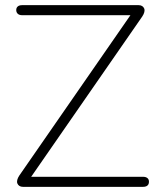

<svg xmlns="http://www.w3.org/2000/svg" viewBox="-20 -725 615 745"><path d="M69 0Q61 0 55.5 -3.5Q50 -7 47.5 -13Q45 -19 47 -27Q49 -35 55 -44L502 -689V-666H66Q55 -666 49 -671.5Q43 -677 43 -686Q43 -695 49 -700Q55 -705 66 -705H518Q526 -705 531.5 -701.5Q537 -698 539.5 -692Q542 -686 540 -678Q538 -670 532 -661L85 -16V-39H535Q546 -39 552 -34Q558 -29 558 -20Q558 -10 552 -5Q546 0 535 0Z"/></svg>

Font: Nunito ExtraLight ExtraLight
Style: Regular
Weight: 250
Version: Version 3.602